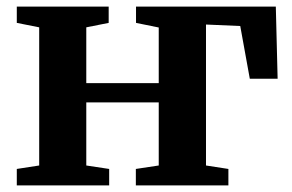

<svg xmlns="http://www.w3.org/2000/svg" viewBox="-20 -563 886 583"><path d="M31 0V-50L99 -60.5V-480L31 -493.5V-543H310V-493.5L242 -480V-310.5H462V-479.5L393 -493.5V-543H817.5L823 -324H738.5L709.5 -484L605.5 -488.5V-60.5L673.5 -50V0H392.5V-50L462 -60.5V-252H242V-60.5L311.5 -50V0Z"/></svg>

Font: Merriweather 48pt
Style: Bold
Weight: 700
Version: Version 2.100